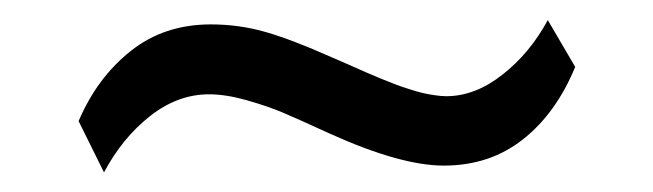

<svg xmlns="http://www.w3.org/2000/svg" viewBox="-20 -418 653 192"><path d="M189 -323.7Q157.7 -323.7 129.9 -301.8Q102.1 -279.8 84 -245.6L58.6 -296.9Q77.1 -340.3 110.6 -366.9Q144 -393.6 190.9 -393.6Q219.2 -393.6 245.6 -386Q272 -378.4 311.5 -360.8Q315.9 -358.9 328.4 -353.5Q340.8 -348.1 345.5 -345.9Q350.1 -343.8 360.4 -339.6Q370.6 -335.4 375.7 -333.5Q380.9 -331.5 389.2 -328.9Q397.5 -326.2 402.8 -325Q408.2 -323.7 414.6 -322.8Q420.9 -321.8 426.3 -321.8Q455.1 -321.8 482.4 -343.3Q509.8 -364.7 527.8 -397.9L555.2 -351.1Q536.1 -304.7 502.9 -278.6Q469.7 -252.4 423.8 -252.4Q380.4 -252.4 309.1 -284.7Q277.3 -299.3 262.2 -305.7Q247.1 -312 226.3 -317.9Q205.6 -323.7 189 -323.7Z"/></svg>

Font: Oxygen
Style: Regular
Weight: 400
Designer: Vernon Adams
Foundry: Vernon Adams
Version: Version Release 0.2.3 webfont; ttfautohint (v0.93.3-1d66) -l